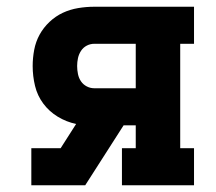

<svg xmlns="http://www.w3.org/2000/svg" viewBox="-20 -550 640 570"><path d="M73 0V-110H160L206 -182Q177 -188 151.5 -203.5Q126 -219 108.5 -242.5Q91 -266 84 -295Q77 -324 77 -354Q77 -378 81.5 -402Q86 -426 97.5 -447Q109 -468 127 -485Q145 -502 166.5 -512Q188 -522 212 -526Q236 -530 260 -530H556V-420H515V-110H556V0H342V-110H383V-178H347L233 0ZM260 -288H383V-420H260Q248 -420 237.5 -414.5Q227 -409 220.5 -399Q214 -389 211.5 -377.5Q209 -366 209 -354Q209 -342 211.5 -330Q214 -318 220.5 -308.5Q227 -299 237.5 -293.5Q248 -288 260 -288Z"/></svg>

Font: Iosevka Curly Slab XBdEx
Style: Regular
Weight: 800
Width: 7
Monospace: yes
Designer: Belleve Invis
Foundry: Belleve Invis
Version: Version 11.0.0; ttfautohint (v1.8.3)